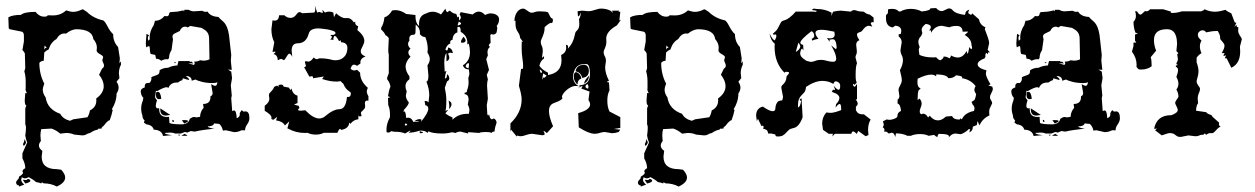

<svg xmlns="http://www.w3.org/2000/svg" viewBox="-20 -477 4483 686"><path d="M183.1 189.5Q161.6 178.2 136.7 178.2L129.4 174.3L127.4 178.7Q123 175.8 108.4 173.3Q100.1 165 82.5 155.8Q75.7 160.2 69.3 160.2Q63 160.2 58.1 155.8L55.7 164.6Q55.7 173.8 66.9 182.6L47.9 189.5Q47.9 184.6 45.9 184.6L44.9 185.1Q43 185.1 42 183.6Q37.6 181.2 37.6 174.8Q37.6 170.4 43 165Q44.4 163.6 46.1 161.6Q47.9 159.7 47.9 154.3Q61 146.5 62.5 140.6L60.1 134.8Q61.5 128.4 70.3 124Q70.3 107.4 60.1 88.9V70.8L77.1 32.2Q71.8 19 70.3 7.3Q72.8 -10.3 72.8 -20Q72.8 -29.8 70.3 -31.7V-89.8L74.2 -100.6Q68.4 -100.6 68.4 -118.7L70.3 -144.5L76.2 -144Q71.3 -152.3 71.3 -158.7L71.8 -161.6V-185.1Q71.8 -206.1 66.9 -222.2L70.3 -232.9L68.8 -286.1Q66.9 -291.5 60.1 -298.3L65.4 -328.6V-349.6Q65.4 -361.3 58.1 -363.8L14.6 -372.6L11.2 -376L9.8 -415Q24.4 -423.8 54.7 -423.8Q66.9 -434.6 106.9 -434.6Q120.1 -417.5 138.2 -417.5Q149.4 -417.5 150.4 -422.4L169.4 -421.9Q196.8 -421.9 216.3 -439.9Q232.4 -434.6 241.2 -434.6Q256.3 -434.6 273.4 -443.4H276.9L290.5 -434.6Q313 -412.1 348.1 -404.3Q354 -402.3 363.3 -384.3Q373.5 -364.3 384.3 -355Q384.3 -327.1 401.9 -309.1L408.2 -269L406.7 -251L412.1 -257.8V-245.6Q404.8 -231.4 404.8 -215.3L406.7 -197.8L396.5 -185.1Q403.8 -173.8 403.8 -164.1Q403.8 -153.3 396.5 -143.1Q396.5 -113.8 379.4 -86.4L382.8 -84.5Q379.4 -66.9 372.1 -47.4Q367.7 -47.4 358.9 -38.1Q350.1 -25.9 346.2 -24.2Q342.3 -22.5 342.3 -22L345.7 -20Q342.3 -17.1 336.9 -17.1L332.5 -17.6L328.6 -13.7Q315.9 -11.7 301.3 -1.5Q294.4 -1 288.6 2.9Q282.7 6.8 274.4 6.8L245.6 3.9Q231.4 -2 216.3 -2L195.3 0.5Q181.2 -11.7 164.1 -17.6L127.4 -15.6Q124.5 -4.4 124.5 7.3L126 26.9Q119.1 35.2 119.1 43Q119.1 53.2 131.3 62L128.9 82.5Q128.9 127.4 183.1 127.4L198.7 129.4Q212.9 145 212.9 157.2Q212.9 175.8 183.1 189.5ZM230 -45.4 242.2 -50.8 292.5 -58.1Q299.3 -69.3 301.3 -82.5Q324.2 -93.8 324.2 -118.2L323.7 -125Q350.6 -144.5 350.6 -168.9Q350.6 -189 334 -210L344.7 -231.9Q351.6 -235.8 351.6 -242.7Q351.6 -247.6 348.6 -252.9Q345.7 -258.3 345.7 -262.2L348.6 -272.9Q348.6 -277.3 336.9 -283.7Q325.2 -290 325.2 -296.9L326.2 -306.2Q326.2 -323.2 313.5 -337.4Q309.6 -372.6 251 -372.6Q232.9 -370.6 216.3 -356.9L210.4 -357.4Q192.9 -357.4 181.6 -337.4Q161.6 -326.2 153.8 -300.3Q145.5 -296.9 138.2 -289.6L136.2 -259.8Q127 -259.8 120.6 -252.4Q120.6 -211.9 138.2 -178.2Q132.8 -163.6 132.8 -157.2Q132.8 -142.6 143.1 -128.9Q149.4 -86.4 195.3 -70.3Q205.1 -51.8 230 -45.4ZM137.7 -299.8Q141.1 -306.2 145 -306.2Q146.5 -306.2 147.9 -305.2L139.6 -314.5ZM64.5 44.4 62 37.6Q65.9 32.2 68.4 19.5L73.2 32.7Q69.8 41 64.5 44.4ZM70.3 178.7 61.5 165.5Q68.8 165.5 72.3 166.5Q75.2 166.5 80.1 162.1Q88.4 164.6 88.4 168.9Q88.4 174.3 70.3 178.7Z M562.5 8.8Q558.1 -12.7 529.3 -13.7Q524.9 -30.3 502.9 -32.7L494.1 -39.1L496.6 -46.9Q488.8 -53.2 488.8 -64Q484.4 -76.7 484.4 -89.4Q484.4 -103 490.2 -117.2L492.2 -127.4Q482.9 -136.7 482.9 -151.4Q482.9 -160.2 497.6 -165L497.1 -168.9Q497.1 -180.7 508.8 -180.7L513.2 -180.2Q521 -186.5 521 -196.8L520.5 -200.7Q524.4 -203.6 529.8 -205.1Q543 -209 546.6 -212.6Q550.3 -216.3 550.3 -226.1Q562.5 -234.9 580.6 -234.9Q594.2 -242.2 613.8 -243.2L617.7 -258.8H658.2L657.7 -256.8Q657.7 -255.9 659.2 -255.9L665 -256.8L670.4 -250.5L652.3 -251L672.4 -245.1Q675.8 -247.1 675.8 -251L673.8 -256.8Q687 -256.8 694.8 -261.7L706.5 -260.3Q719.2 -260.3 728.5 -265.1L727.1 -338.9Q727.1 -360.4 710.9 -370.6L700.2 -377.4L659.7 -384.3L650.9 -378.9Q646.5 -381.8 641.6 -381.8Q628.9 -381.8 622.1 -366.2L602.1 -356.4Q596.2 -352.5 596.2 -345.7L598.1 -336.4L592.8 -297.9Q584 -285.2 584 -270L580.6 -265.1L576.2 -265.6Q565.9 -265.6 555.7 -259.8Q548.8 -267.1 537.6 -267.1L534.7 -280.8L518.6 -284.2Q515.1 -290.5 515.1 -306.6L513.2 -312.5Q506.3 -311 502.9 -307.6Q501 -311 501 -323.2L503.4 -356L512.7 -351.1Q508.3 -347.2 508.3 -340.8L509.8 -331.5L515.1 -336.4L514.6 -342.8Q514.6 -365.2 529.3 -387.2L533.7 -402.8Q553.7 -402.8 567.9 -419.9L574.7 -418.9Q584 -418.9 584 -428.2L587.4 -433.6L613.8 -435.5L635.3 -439.9L637.7 -436L638.7 -441.9H654.3Q662.1 -437 672.4 -436.5L702.1 -438.5Q709 -434.6 714.8 -434.6L721.7 -435.5Q731.9 -418 760.3 -416.5Q767.6 -408.2 773.4 -403.6Q779.3 -398.9 783.7 -393.1Q788.1 -387.2 791.7 -377.9Q795.4 -368.7 798.3 -351.1L806.2 -280.8L804.7 -259.8L808.1 -227.5L794.4 -228.5L806.2 -221.2L809.1 -197.8L804.7 -172.4L808.1 -135.7L806.2 -126L809.6 -80.1L815.9 -82.5Q824.7 -82.5 825.7 -54.7Q836.9 -58.6 836.9 -68.8L836.4 -72.8L843.3 -83.5L850.1 -78.1L856.9 -79.1Q871.1 -79.1 871.1 -54.7Q871.1 -43.9 863.3 -33Q855.5 -22 855.5 -11.2L843.3 -11.7Q830.6 -4.9 816.4 -4.9L786.6 -11.7L776.4 -10.3Q773.9 -24.4 763.7 -34.2L745.1 -36.1Q741.7 -25.4 721.7 -25.4Q723.1 -20.5 745.6 -17.1Q702.6 -13.2 675.8 -6.8L661.6 -8.8L649.4 -3.4L640.1 -5.4L626.5 0H605Q598.6 -3.4 587.4 -3.4L568.8 -2Q568.8 2.9 594.7 5.9ZM627.9 -32.7Q653.3 -32.7 658.2 -52.7Q667.5 -59.1 673.3 -59.1L682.1 -57.6L694.8 -59.6Q695.3 -78.1 707.5 -91.8L705.6 -105.5Q731.9 -105.5 731.9 -129.9V-132.8Q739.7 -136.2 739.7 -144.5L734.4 -176.3Q743.7 -170.4 749 -170.4Q755.4 -170.4 756.8 -183.6Q752 -180.2 740.7 -180.2Q718.8 -180.2 701.7 -184.6Q684.6 -189 678.2 -192.9L665 -188.5Q664.6 -205.1 644 -205.6Q655.8 -195.8 655.8 -192.9L653.3 -191.4L633.3 -197.3L631.3 -190.4Q623 -188.5 615.7 -182.1H611.3Q589.4 -182.1 582 -163.1L576.2 -165.5Q565.9 -165.5 541.5 -151.4L537.1 -152.8L534.2 -130.4Q534.2 -125.5 541 -118.7Q536.6 -106 536.6 -99.1Q536.6 -89.8 544.4 -89.8L548.8 -90.3V-86.4Q548.8 -59.1 576.2 -59.1L584 -59.6L585.4 -37.6Q594.7 -32.7 627.9 -32.7ZM548.8 -122.6Q537.1 -122.6 537.1 -138.7Q537.1 -142.6 537.8 -145.8Q538.6 -148.9 543.9 -148.9Q553.7 -148.9 556.2 -124ZM572.8 -64Q552.7 -64 552.7 -85.9V-89.8L588.4 -66.4ZM638.2 -35.6 629.9 -47.4 638.7 -47.9Q651.9 -47.9 651.9 -44.4Q651.9 -41.5 638.2 -35.6ZM649.4 8.3H627.9L639.6 1Q649.4 6.3 649.4 8.3ZM620.6 7.8Q618.2 7.8 616.2 4.4H624ZM606 -251Q603.5 -251 601.6 -254.4H609.4ZM596.2 -42 595.7 -48.8 600.1 -47.9 601.6 -41.5Z M1102.5 -432.1Q1106.4 -435.1 1106.4 -443.8L1105 -457L1113.3 -432.1L1120.6 -434.6L1131.3 -430.7Q1133.3 -430.7 1133.3 -433.6L1131.8 -441.9L1141.1 -432.1Q1147.5 -435.5 1155.8 -435.5Q1164.6 -435.5 1170.9 -432.1L1173.3 -415.5L1180.7 -429.7Q1200.2 -412.1 1213.4 -412.1L1221.7 -412.6Q1234.4 -412.6 1244.1 -397L1249.5 -399.9L1249 -396.5Q1249 -386.7 1259.8 -383.3L1256.8 -369.6Q1281.7 -349.6 1281.7 -331.1Q1281.7 -326.2 1279.8 -321.3Q1277.8 -316.4 1275.4 -311.5Q1272.9 -306.6 1271 -302.2Q1269 -297.9 1269 -293.9Q1269 -281.2 1286.1 -275.4Q1267.6 -268.6 1267.6 -254.4L1268.1 -250.5L1255.9 -241.7Q1250 -246.1 1245.1 -246.1Q1236.3 -246.1 1232.4 -230.5Q1240.7 -225.1 1246.6 -225.1L1255.9 -227.5L1266.6 -217.3Q1266.6 -187 1294.4 -163.1Q1290.5 -156.2 1290.5 -150.9Q1290.5 -142.6 1296.4 -133.3V-117.2L1292 -117.7Q1283.7 -117.7 1283.7 -107.9L1284.7 -98.1Q1284.7 -92.3 1282.2 -88.9Q1279.8 -85.4 1277.1 -83Q1274.4 -80.6 1272 -78.4Q1269.5 -76.2 1269.5 -72.3L1272 -62.5L1265.1 -60.5L1260.7 -64.5L1260.3 -50.8Q1243.2 -49.3 1232.4 -34.7L1228 -39.1Q1226.1 -17.1 1198.2 -12.7Q1197.3 -16.6 1195.3 -16.6Q1191.4 -16.6 1185.5 -2.4H1136.7Q1124.5 3.9 1108.9 3.9Q1091.3 3.9 1079.1 -2.4L1068.4 -2Q1036.6 -2 1006.8 -18.6L1013.7 -43.5L998 -28.8Q990.2 -43.5 966.3 -46.9L970.2 -59.6L956.5 -48.8L949.2 -52.2L950.2 -56.2Q950.2 -66.9 925.8 -81.1V-99.1Q942.4 -111.3 942.4 -123.5L940.9 -136.7Q940.9 -141.1 942.6 -143.6Q944.3 -146 947 -148.4Q949.7 -150.9 953.1 -155Q956.5 -159.2 960 -167L969.7 -170.9L977.1 -167L974.6 -173.3L983.9 -174.8Q992.2 -174.8 993.2 -167.5L1011.7 -164.1L1018.1 -155.3L1021.5 -161.1Q1025.9 -139.6 1043 -135.3V-108.9L1030.3 -103.5L1047.4 -98.6L1049.8 -90.8Q1044.9 -87.4 1044.9 -85Q1044.9 -81.5 1054.7 -81.5L1070.8 -83Q1099.1 -53.7 1120.6 -53.7Q1132.8 -53.7 1142.6 -62.5Q1171.4 -86.9 1193.4 -86.9Q1215.8 -87.4 1219.7 -130.9L1223.6 -130.4Q1233.4 -130.4 1233.4 -142.6V-145.5Q1233.4 -146.5 1230.5 -148.4Q1227.5 -150.4 1223.4 -153.8Q1219.2 -157.2 1214.8 -162.8Q1210.4 -168.5 1207 -177.2L1196.3 -187.5Q1192.9 -185.5 1182.1 -185.5Q1158.7 -185.5 1130.9 -194.8L1137.2 -203.6L1098.1 -197.3L1098.6 -200.2Q1098.6 -204.6 1093.3 -204.6L1085.4 -203.1L1066.4 -237.3Q1072.8 -237.3 1072.8 -242.7L1069.3 -254.9Q1069.3 -258.3 1073.2 -258.3L1081.5 -256.8Q1090.8 -256.8 1100.6 -271.5Q1106.9 -265.6 1111.8 -265.6Q1114.7 -265.6 1116.7 -267.1Q1118.7 -268.6 1125 -268.6Q1144.5 -268.6 1164.6 -263.7Q1168 -261.7 1179.7 -261.7Q1196.8 -261.7 1209 -273.2Q1221.2 -284.7 1221.2 -305.7Q1221.2 -325.2 1197.8 -326.2L1198.2 -333L1191.4 -330.1Q1181.6 -348.6 1176.3 -348.6Q1171.4 -348.6 1170.9 -333.5L1166 -335.9L1160.2 -334L1166.5 -345.2L1160.2 -352.1H1164.6Q1178.7 -352.1 1178.7 -358.9Q1178.7 -363.8 1169.4 -366.9Q1160.2 -370.1 1148.9 -372.1Q1137.7 -374 1127.9 -374.8Q1118.2 -375.5 1117.2 -375.5Q1087.9 -375.5 1083 -356.4Q1073.7 -322.3 1043.9 -322.3Q1022 -322.3 1022 -295.4L1024.4 -273.9Q1019 -285.2 1013.7 -285.2Q1011.2 -285.2 1008.5 -281.5Q1005.9 -277.8 1003.4 -273.7Q1001 -269.5 998.5 -265.9Q996.1 -262.2 994.1 -262.2L985.4 -266.6Q980.5 -266.6 972.7 -261.7Q971.7 -280.8 957.5 -283.7L964.4 -290.5Q964.4 -292.5 960.9 -292.5L953.6 -291.5L960 -325.7Q949.7 -346.7 949.7 -372.6L953.6 -404.3L960.9 -403.3Q976.1 -403.3 977.1 -422.4H996.1Q1005.4 -413.1 1018.1 -413.1Q1025.4 -413.1 1029.8 -416.3Q1034.2 -419.4 1037.4 -423.3Q1040.5 -427.2 1043.2 -430.4Q1045.9 -433.6 1050.3 -433.6Q1054.7 -433.6 1060.1 -429.7Z M1479.5 -4.4 1479 -5.4Q1479 -7.8 1482.4 -7.8L1491.7 -4.4Q1491.7 -2.9 1488.5 -2Q1485.4 -1 1483.4 -1Q1479.5 -1 1479.5 -4.4ZM1433.6 -33.7 1430.2 -36.1Q1428.7 -36.1 1427.5 -34.2Q1426.3 -32.2 1426.3 -30.8Q1426.3 -28.3 1428.2 -28.3L1435.5 -30.3ZM1583 -117.7Q1593.3 -112.3 1593.3 -104.5Q1593.3 -96.7 1584.5 -87.4L1585.4 -99.6ZM1652.3 -251.5Q1649.4 -250 1646.7 -247.1Q1644 -244.1 1644 -240.2Q1644 -234.9 1654.3 -232.9L1655.8 -246.1Q1655.8 -251.5 1653.3 -251.5ZM1635.7 -345.7Q1643.6 -337.9 1643.6 -331.5Q1643.6 -328.6 1640.1 -326.4Q1636.7 -324.2 1631.3 -324.2Q1627 -324.2 1627 -328.1Q1627 -333 1635.7 -345.7ZM1614.3 -361.3Q1598.1 -356.4 1596.7 -334.5Q1588.4 -333.5 1588.4 -326.2L1588.9 -321.8Q1575.7 -316.9 1571.3 -299.3L1576.7 -296.4Q1580.1 -296.4 1581.1 -307.6Q1596.2 -303.7 1598.1 -287.1L1589.4 -288.6Q1583 -288.6 1581.1 -284.2Q1585.4 -276.9 1585.4 -271Q1585.4 -262.2 1575.2 -257.8V-287.1Q1567.4 -279.8 1567.4 -250.5L1568.8 -221.2L1575.2 -223.1Q1570.8 -212.9 1569.3 -196.3Q1577.1 -196.3 1577.1 -209.5V-212.4L1583 -206.5L1585.4 -197.3Q1585.4 -189.9 1577.1 -186L1569.3 -163.1Q1571.8 -151.9 1573.2 -141.1Q1574.7 -130.4 1574.7 -120.1Q1574.7 -86.9 1571.3 -80.6L1582 -85L1571.3 -72.3Q1580.1 -64 1596.7 -57.6V-49.3Q1617.7 -70.3 1649.9 -70.3H1655.3L1657.2 -82.5Q1657.2 -92.8 1651.4 -103L1654.3 -120.6Q1654.3 -139.6 1640.1 -140.6V-146Q1648.4 -146 1648.4 -151.4V-153.3Q1654.3 -168 1654.3 -184.1L1653.3 -198.2L1657.2 -212.4L1655.3 -229Q1638.7 -229 1633.8 -243.7Q1659.2 -258.8 1659.2 -291.5Q1659.2 -305.2 1654.8 -321.3L1649.4 -317.9L1649.9 -323.7Q1649.9 -349.6 1626 -363.3V-366.2Q1626 -381.3 1619.1 -381.3L1614.3 -379.9ZM1465.3 -389.2 1464.4 -358.9 1460.4 -353H1457.5Q1442.4 -353 1442.4 -338.4L1442.9 -332.5Q1438 -326.2 1438 -319.8Q1438 -311 1446.8 -303.2Q1439 -296.9 1439 -289.6Q1439 -282.2 1446.8 -274.4Q1429.2 -257.3 1429.2 -238.8Q1429.2 -222.2 1442.9 -204.1V-193.8Q1428.7 -183.6 1428.7 -168.9Q1428.7 -160.2 1433.1 -150.9L1430.2 -135.7Q1430.2 -123.5 1439.9 -112.3L1440.4 -109.9Q1440.4 -103 1423.3 -84.5L1421.4 -77.1L1424.3 -79.1Q1429.7 -79.1 1431.2 -55.7L1438.5 -56.6Q1450.7 -56.6 1456.5 -41.5L1476.6 -43Q1476.6 -44.9 1471.2 -44.9L1460.9 -43.9Q1469.7 -51.3 1479 -51.3Q1481 -51.3 1483.4 -50.8Q1485.8 -50.3 1485.8 -47.9L1483.9 -41.5Q1510.3 -73.7 1510.3 -88.9Q1510.3 -99.1 1499.5 -101.1L1497.1 -115.7L1501 -116.2Q1506.3 -116.2 1511.2 -111.3L1513.7 -136.2Q1513.7 -160.6 1503.4 -185.5Q1510.7 -186 1510.7 -207L1507.3 -243.7Q1515.6 -254.9 1515.6 -265.6Q1515.6 -276.4 1507.3 -289.1L1508.3 -301.8Q1508.3 -323.2 1499.5 -344.7H1498.5Q1488.8 -344.7 1480 -355L1480.5 -360.4Q1480.5 -377.4 1465.3 -389.2ZM1614.7 -385.7Q1627.4 -388.7 1627.4 -392.6Q1627.4 -396 1619.1 -399.9ZM1571.3 -445.8Q1574.7 -433.6 1578.6 -433.6L1586.4 -439Q1587.9 -439 1589.1 -437.5Q1590.3 -436 1592.8 -434.1Q1595.2 -432.1 1599.4 -430.2Q1603.5 -428.2 1610.4 -427.2Q1613.3 -415 1616.2 -415L1619.6 -418.5L1620.1 -404.3Q1626.5 -408.7 1626.5 -414.6Q1626.5 -419.4 1622.1 -425.3L1626 -433.6L1668.9 -425.3Q1679.7 -435.5 1690.4 -435.5Q1702.6 -435.5 1713.4 -423.3Q1723.6 -429.2 1733.9 -429.2Q1737.3 -429.2 1742.4 -428.2Q1747.6 -427.2 1752.2 -424.8Q1756.8 -422.4 1760 -418.2Q1763.2 -414.1 1763.2 -408.2Q1763.2 -394.5 1754.4 -383.8Q1756.8 -381.3 1756.8 -377L1754.4 -361.3Q1749.5 -353.5 1742.2 -353.5L1734.9 -355L1731.9 -352.1L1732.9 -324.2Q1726.6 -318.4 1726.6 -314.5Q1726.6 -311.5 1731 -309.6Q1721.7 -303.2 1721.7 -290L1723.1 -278.8L1717.3 -266.1L1727.1 -227.1L1719.2 -209.5L1723.1 -193.8Q1720.2 -182.6 1720.2 -170.9L1723.1 -124L1719.2 -101.1L1721.2 -68.4L1724.1 -63.5L1727.5 -68.8Q1730.5 -50.8 1737.8 -50.8L1744.6 -53.7Q1752.9 -49.8 1754.4 -39.1Q1752 -32.7 1749.8 -24.4Q1747.6 -16.1 1746.6 -6.3L1743.7 -6.8Q1738.8 -6.8 1736.8 -2Q1730.5 -5.4 1715.8 -5.4Q1698.2 -5.4 1691.9 -2L1652.3 -4.9L1652.8 0L1625.5 -6.8Q1614.7 -6.8 1608.4 -2L1594.7 -4.4Q1578.6 0 1560.5 0Q1525.9 0 1510.7 -7.8L1507.3 -2Q1500.5 -9.8 1485.8 -10.3Q1480 -10.3 1476.6 -9.3Q1473.1 -8.3 1469 -7.1Q1464.8 -5.9 1458.3 -4.6Q1451.7 -3.4 1439.5 -2.9L1446.8 -9.3L1444.8 -10.3L1427.2 0Q1415 -6.3 1389.2 -6.3L1377 -8.3Q1373.5 -3.4 1366.7 -3.4Q1361.3 -3.4 1361.1 -6.3Q1360.8 -9.3 1360.8 -13.7Q1360.8 -35.2 1373 -57.6L1373.5 -64.5Q1373.5 -88.9 1367.2 -101.1L1366.2 -127Q1372.6 -127.4 1372.6 -129.4Q1372.6 -131.3 1366.2 -133.3Q1369.6 -155.8 1375 -167Q1373.5 -181.2 1363.3 -193.8V-200.2L1369.1 -214.8V-282.7Q1367.2 -286.1 1367.2 -299.3L1369.1 -340.3Q1365.7 -347.2 1357.4 -351.1Q1353 -361.8 1341.8 -371.6V-377.9Q1351.1 -391.6 1353.5 -415Q1369.6 -419.9 1380.9 -439.5L1392.1 -440.9Q1411.6 -440.9 1431.2 -427.2L1464.4 -423.3V-418.5Q1464.4 -394.5 1477.5 -383.8L1477.1 -391.1Q1477.1 -422.4 1503.4 -429.2Q1514.2 -435.1 1526.4 -435.1Q1540 -435.1 1555.7 -425.3Z M2128.4 -446.3Q2146.5 -446.3 2161.6 -438.5L2170.4 -430.7L2166.5 -439H2192.4L2189.5 -435.1H2196.3L2192.9 -403.8L2198.7 -406.7L2184.1 -386.2Q2146 -364.7 2146 -339.4L2146.5 -329.1Q2146.5 -320.8 2145 -315.2Q2143.6 -309.6 2141.6 -305.2Q2139.6 -300.8 2138.2 -297.4Q2136.7 -293.9 2136.7 -290Q2136.7 -283.2 2140.9 -275.9Q2145 -268.6 2145 -259.3L2142.1 -237.3Q2142.1 -215.3 2155.8 -188.5L2148.4 -185.1Q2148.4 -183.1 2155.8 -182.6L2157.7 -154.3Q2149.9 -139.2 2149.9 -117.7Q2149.9 -93.8 2157.7 -78.6L2196.3 -58.6V-20L2173.3 -16.1L2196.3 -13.7L2190.4 -5.4Q2177.2 -1 2167 -1L2140.6 -5.4Q2132.3 -5.4 2123.3 -2.2Q2114.3 1 2105 1Q2084 1 2047.9 -22L2045.9 -72.8Q2088.4 -84.5 2088.4 -104Q2088.4 -111.3 2082.5 -119.6L2086.4 -149.9L2057.1 -160.6L2062 -170.9L2045.9 -163.1L2052.7 -169.9L2047.9 -172.4Q2087.9 -172.4 2087.9 -212.4V-217.3Q2086.4 -247.6 2075.7 -248H2064.9Q2032.2 -247.1 2026.9 -203.6Q2028.3 -178.7 2048.3 -168.9L2038.1 -169.9Q2028.3 -169.9 2019.3 -165.3Q2010.3 -160.6 2003.2 -154.3Q1996.1 -147.9 1991.9 -141.4Q1987.8 -134.8 1987.8 -131.3L1989.3 -126.5Q1989.3 -119.6 1959.5 -108.9Q1941.4 -102.5 1941.4 -80.1Q1941.4 -59.6 1956.1 -25.9L1934.1 -1.5Q1924.8 -9.3 1921.9 -9.3L1926.3 1.5Q1926.3 5.4 1918 6.3L1880.9 1Q1871.6 1 1859.6 5.4Q1847.7 9.8 1839.8 9.8Q1833 9.8 1829.6 6.8L1826.2 10.7L1806.2 -13.7L1803.7 -6.8V-36.1Q1843.8 -74.7 1843.8 -122.1Q1843.8 -138.2 1834 -170.4L1841.8 -231L1844.7 -230Q1849.1 -230 1849.1 -240.2Q1849.1 -252.9 1846.4 -269.3Q1843.8 -285.6 1843.8 -306.6L1844.2 -329.1L1849.1 -327.1L1838.4 -341.3Q1837.4 -350.6 1834.7 -355.5Q1832 -360.4 1829.1 -364.7Q1826.2 -369.1 1824 -375.5Q1821.8 -381.8 1821.8 -394V-402.8L1817.9 -402.3Q1818.4 -414.1 1821.5 -422.4Q1824.7 -430.7 1829.1 -436Q1833.5 -441.4 1838.9 -443.8Q1844.2 -446.3 1848.6 -446.3Q1852.5 -446.3 1856.4 -444.1Q1860.4 -441.9 1864 -439Q1867.7 -436 1871.6 -433.8Q1875.5 -431.6 1879.9 -431.6Q1885.3 -431.6 1891.4 -434.1Q1897.5 -436.5 1907.2 -436.5Q1929.2 -436.5 1938 -433.1Q1947.8 -411.6 1951.2 -411.6L1952.1 -412.6Q1955.6 -409.2 1955.6 -404.8Q1955.6 -398.9 1952.1 -394L1949.2 -395.5Q1942.9 -395.5 1925.8 -379.9V-377.4Q1925.8 -367.7 1923.6 -360.1Q1921.4 -352.5 1918.9 -346.7Q1916.5 -340.8 1914.3 -336.2Q1912.1 -331.5 1912.1 -326.7Q1912.1 -319.8 1915.8 -312.7Q1919.4 -305.7 1919.4 -294.4L1916.5 -270L1923.8 -276.4V-268.1Q1910.6 -259.8 1907.2 -241.7Q1917.5 -227.1 1938 -217.3V-209Q1986.3 -216.8 1986.3 -262.2L1984.9 -280.3Q2002.9 -289.1 2002.9 -305.7L2002.4 -316.9Q2009.8 -316.9 2009.8 -309.1L2008.8 -302.7Q2021 -316.9 2025.6 -327.1Q2030.3 -337.4 2032 -345.2Q2033.7 -353 2035.2 -358.6Q2036.6 -364.3 2043 -369.6Q2049.8 -376.5 2049.8 -391.1L2048.8 -410.2Q2052.2 -410.2 2056.2 -433.1Q2049.3 -418.5 2046.9 -418.5Q2043.9 -418.5 2043.9 -432.6V-437L2060.1 -439L2081.5 -437Q2088.9 -437 2094.7 -438.5Q2100.6 -439.9 2106 -441.7Q2111.3 -443.4 2116.7 -444.8Q2122.1 -446.3 2128.4 -446.3ZM1913.6 -216.3Q1916.5 -216.3 1916.5 -220.7Q1916.5 -224.1 1908.2 -229.5Q1910.2 -216.3 1913.6 -216.3ZM1920.4 -214.8 1917 -191.9 1921.9 -200.7 1923.8 -199.2Q1927.2 -199.2 1933.1 -207ZM2071.8 -168Q2071.8 -163.1 2081.1 -159.7L2082.5 -166.5Q2082.5 -171.9 2079.1 -176.8Q2071.8 -172.4 2071.8 -168ZM2060.1 -198.7Q2055.7 -218.3 2036.6 -222.2Q2040 -244.6 2065.9 -245.6Q2083.5 -245.6 2084 -222.2Q2083 -201.2 2060.1 -198.7ZM2043.5 -175.8Q2039.6 -177.2 2034.9 -185.1Q2030.3 -192.9 2029.8 -204.1Q2030.3 -211.9 2032.7 -215.8Q2034.7 -219.2 2038.1 -219.2Q2045.4 -217.8 2050.8 -211.2Q2056.2 -204.6 2057.1 -196.3Q2043.9 -192.4 2043.5 -175.8ZM2066.9 -178.2Q2067.4 -189.9 2085 -207Q2083.5 -187.5 2066.9 -178.2Z M2404.8 189.5Q2383.3 178.2 2358.4 178.2L2351.1 174.3L2349.1 178.7Q2344.7 175.8 2330.1 173.3Q2321.8 165 2304.2 155.8Q2297.4 160.2 2291 160.2Q2284.7 160.2 2279.8 155.8L2277.3 164.6Q2277.3 173.8 2288.6 182.6L2269.5 189.5Q2269.5 184.6 2267.6 184.6L2266.6 185.1Q2264.6 185.1 2263.7 183.6Q2259.3 181.2 2259.3 174.8Q2259.3 170.4 2264.6 165Q2266.1 163.6 2267.8 161.6Q2269.5 159.7 2269.5 154.3Q2282.7 146.5 2284.2 140.6L2281.7 134.8Q2283.2 128.4 2292 124Q2292 107.4 2281.7 88.9V70.8L2298.8 32.2Q2293.5 19 2292 7.3Q2294.4 -10.3 2294.4 -20Q2294.4 -29.8 2292 -31.7V-89.8L2295.9 -100.6Q2290 -100.6 2290 -118.7L2292 -144.5L2297.9 -144Q2293 -152.3 2293 -158.7L2293.5 -161.6V-185.1Q2293.5 -206.1 2288.6 -222.2L2292 -232.9L2290.5 -286.1Q2288.6 -291.5 2281.7 -298.3L2287.1 -328.6V-349.6Q2287.1 -361.3 2279.8 -363.8L2236.3 -372.6L2232.9 -376L2231.4 -415Q2246.1 -423.8 2276.4 -423.8Q2288.6 -434.6 2328.6 -434.6Q2341.8 -417.5 2359.9 -417.5Q2371.1 -417.5 2372.1 -422.4L2391.1 -421.9Q2418.5 -421.9 2438 -439.9Q2454.1 -434.6 2462.9 -434.6Q2478 -434.6 2495.1 -443.4H2498.5L2512.2 -434.6Q2534.7 -412.1 2569.8 -404.3Q2575.7 -402.3 2585 -384.3Q2595.2 -364.3 2606 -355Q2606 -327.1 2623.5 -309.1L2629.9 -269L2628.4 -251L2633.8 -257.8V-245.6Q2626.5 -231.4 2626.5 -215.3L2628.4 -197.8L2618.2 -185.1Q2625.5 -173.8 2625.5 -164.1Q2625.5 -153.3 2618.2 -143.1Q2618.2 -113.8 2601.1 -86.4L2604.5 -84.5Q2601.1 -66.9 2593.8 -47.4Q2589.4 -47.4 2580.6 -38.1Q2571.8 -25.9 2567.9 -24.2Q2564 -22.5 2564 -22L2567.4 -20Q2564 -17.1 2558.6 -17.1L2554.2 -17.6L2550.3 -13.7Q2537.6 -11.7 2522.9 -1.5Q2516.1 -1 2510.3 2.9Q2504.4 6.8 2496.1 6.8L2467.3 3.9Q2453.1 -2 2438 -2L2417 0.5Q2402.8 -11.7 2385.7 -17.6L2349.1 -15.6Q2346.2 -4.4 2346.2 7.3L2347.7 26.9Q2340.8 35.2 2340.8 43Q2340.8 53.2 2353 62L2350.6 82.5Q2350.6 127.4 2404.8 127.4L2420.4 129.4Q2434.6 145 2434.6 157.2Q2434.6 175.8 2404.8 189.5ZM2451.7 -45.4 2463.9 -50.8 2514.2 -58.1Q2521 -69.3 2522.9 -82.5Q2545.9 -93.8 2545.9 -118.2L2545.4 -125Q2572.3 -144.5 2572.3 -168.9Q2572.3 -189 2555.7 -210L2566.4 -231.9Q2573.2 -235.8 2573.2 -242.7Q2573.2 -247.6 2570.3 -252.9Q2567.4 -258.3 2567.4 -262.2L2570.3 -272.9Q2570.3 -277.3 2558.6 -283.7Q2546.9 -290 2546.9 -296.9L2547.9 -306.2Q2547.9 -323.2 2535.2 -337.4Q2531.2 -372.6 2472.7 -372.6Q2454.6 -370.6 2438 -356.9L2432.1 -357.4Q2414.6 -357.4 2403.3 -337.4Q2383.3 -326.2 2375.5 -300.3Q2367.2 -296.9 2359.9 -289.6L2357.9 -259.8Q2348.6 -259.8 2342.3 -252.4Q2342.3 -211.9 2359.9 -178.2Q2354.5 -163.6 2354.5 -157.2Q2354.5 -142.6 2364.7 -128.9Q2371.1 -86.4 2417 -70.3Q2426.8 -51.8 2451.7 -45.4ZM2359.4 -299.8Q2362.8 -306.2 2366.7 -306.2Q2368.2 -306.2 2369.6 -305.2L2361.3 -314.5ZM2286.1 44.4 2283.7 37.6Q2287.6 32.2 2290 19.5L2294.9 32.7Q2291.5 41 2286.1 44.4ZM2292 178.7 2283.2 165.5Q2290.5 165.5 2293.9 166.5Q2296.9 166.5 2301.8 162.1Q2310.1 164.6 2310.1 168.9Q2310.1 174.3 2292 178.7Z M2724.6 0Q2722.7 -10.7 2718.5 -12.9Q2714.4 -15.1 2706.1 -17.6L2709 -23.9L2705.6 -28.3L2700.7 -26.4L2688 -52.7L2684.1 -44.4L2681.6 -63.5Q2681.6 -90.3 2705.6 -96.2Q2729.5 -79.6 2740.7 -79.6Q2750.5 -79.6 2750.5 -91.3Q2751 -104.5 2759.8 -114.7Q2767.6 -118.2 2772.9 -118.2H2774.9L2777.8 -130.4L2771.5 -163.6Q2771.5 -169.4 2774.2 -171.9Q2776.9 -174.3 2780 -177.5Q2783.2 -180.7 2786.4 -186.5Q2789.6 -192.4 2790.5 -204.6Q2799.3 -213.4 2799.3 -217.3Q2799.3 -219.7 2794.9 -219.7Q2792.5 -220.7 2790.5 -220.7Q2786.1 -220.7 2782.7 -217.3Q2747.6 -252.4 2747.6 -308.6L2748 -321.3Q2733.9 -331.1 2729.5 -357.4Q2741.2 -333 2748.5 -333Q2753.9 -342.8 2753.9 -348.6Q2753.9 -354 2749.5 -354Q2747.6 -354 2744.1 -352.5L2741.7 -356.9Q2753.4 -366.2 2758.1 -374Q2762.7 -381.8 2765.4 -387.9Q2768.1 -394 2771.2 -398.4Q2774.4 -402.8 2783.2 -404.8Q2799.3 -408.7 2823.2 -435.5H2886.2Q2890.1 -434.6 2892.6 -434.6Q2897.9 -434.6 2897.9 -438.5L2880.4 -441.4L2886.7 -446.3L2899.4 -444.8Q2928.2 -444.8 2951.2 -431.6L2950.2 -419.9L2956.5 -435.1Q2973.1 -439 2984.4 -439L3020 -435.5Q3025.4 -440.9 3031.7 -440.9Q3036.1 -440.9 3042 -438.5Q3047.9 -436 3066.4 -435.1Q3078.1 -425.3 3086.9 -425.3L3101.1 -414.6L3101.6 -397.5L3094.2 -397.9L3090.8 -393.1L3096.7 -381.8Q3088.9 -384.8 3083 -384.8Q3079.6 -384.8 3077.1 -383.3Q3070.8 -379.9 3067.1 -375.5Q3063.5 -371.1 3060.1 -366.9Q3056.6 -362.8 3048.3 -360.8Q3042 -358.9 3042 -353Q3042 -345.7 3050.8 -333.5Q3039.1 -329.1 3039.1 -316.9L3041.5 -293.5Q3041.5 -285.6 3039.1 -281.5Q3036.6 -277.3 3036.6 -271.5L3042 -251Q3037.1 -240.7 3037.1 -209.5Q3037.1 -203.1 3037.4 -196.5Q3037.6 -189.9 3041 -181.6L3033.2 -173.8L3028.3 -177.7Q3027.8 -176.3 3027.8 -174.8Q3027.8 -168.5 3034.7 -167L3042 -177.2V-122.1L3037.1 -121.6Q3044.4 -113.3 3044.4 -106.9Q3044.4 -100.6 3038.1 -96.2V-83.5Q3044.4 -68.4 3061.5 -68.4L3066.4 -68.8L3090.8 -49.8Q3081.5 -34.7 3081.5 -12.2L3083 5.4L3072.8 9.8L3046.4 -9.3L3041 1.5Q3032.7 -7.3 3027.8 -7.3Q3023.4 -7.3 3022 1H2962.9L2953.6 10.7L2956.1 1H2940.9L2920.4 -13.2L2917.5 -35.2Q2917.5 -58.6 2932.6 -75.2L2946.3 -73.7Q2960 -73.7 2985.4 -83.5V-88.4Q2985.4 -105.5 2980 -105.5Q2974.6 -105.5 2965.3 -92.3L2967.3 -105Q2979 -117.2 2979 -127Q2979 -140.1 2955.1 -147.5L2951.7 -150.4L2957 -156.7Q2960 -155.3 2961.4 -155.3Q2963.4 -155.3 2963.4 -157.2L2959 -170.4Q2970.7 -156.2 2976.1 -156.2Q2981.9 -156.2 2981.9 -169.9Q2981.9 -178.7 2976.1 -182.6Q2970.2 -186.5 2966.8 -186.5Q2960.9 -186.5 2957.5 -177.2Q2939.5 -188 2918.9 -188Q2891.6 -188 2859.9 -166.5Q2858.4 -152.8 2853.8 -147.2Q2849.1 -141.6 2844 -136.7Q2838.9 -131.8 2835 -123.8Q2831.1 -115.7 2831.1 -97.7L2832 -92.8Q2838.9 -96.2 2842.3 -114.7L2836.9 -121.6L2843.8 -126L2847.7 -58.1Q2835 -22.9 2814.9 -19.5Q2803.2 -17.1 2797.9 -12.2Q2792.5 -7.3 2788.1 -2.2Q2783.7 2.9 2777.3 6.8Q2771 10.7 2757.3 10.7Q2750.5 10.7 2750 3.4L2735.8 0ZM2876 -255.9Q2884.8 -255.9 2893.1 -259.5Q2901.4 -263.2 2913.1 -263.2Q2922.9 -263.2 2934.3 -259.8Q2945.8 -256.3 2957 -256.3Q2967.8 -256.3 2967.8 -267.6Q2967.8 -283.7 2949.7 -314.9L2965.8 -301.8Q2969.2 -301.8 2969.2 -308.6Q2968.3 -320.8 2966.6 -325.7Q2964.8 -330.6 2961.9 -334.5Q2959.5 -336.9 2955.6 -336.9Q2954.1 -336.9 2952.1 -336.4L2943.8 -335.4L2944.3 -327.6L2934.6 -341.3L2944.3 -339.8Q2962.4 -339.8 2962.4 -354.5L2960.9 -363.8Q2945.3 -367.2 2933.8 -368.9Q2922.4 -370.6 2915 -370.6Q2893.6 -370.6 2893.6 -359.4Q2893.6 -350.6 2904.3 -338.4Q2896 -336.4 2890.9 -335.4Q2885.7 -334.5 2883.3 -331.1L2879.9 -337.9Q2889.2 -342.3 2889.2 -348.6Q2889.2 -361.3 2879.4 -365.7Q2839.4 -335 2839.4 -323.7Q2842.3 -316.9 2849.6 -316.9L2850.6 -297.4L2846.2 -303.2Q2841.3 -302.7 2838.9 -287.6Q2838.9 -279.3 2843.8 -273.4Q2848.6 -267.6 2861.3 -259.8ZM2823.2 -291.5Q2837.4 -298.8 2839.4 -310.5Q2839.4 -316.4 2832.5 -324.7Z M3156.2 0Q3151.4 -1.5 3150.4 -4.4Q3149.9 -6.3 3148.4 -6.3Q3147 -6.3 3145.5 -5.4Q3144 -7.3 3143.1 -7.3H3142.6Q3141.1 -6.8 3138.7 -6.3L3140.1 -12.7Q3140.1 -19 3133.8 -22Q3137.7 -27.3 3137.7 -32.2L3134.8 -43.5L3147.9 -50.3L3156.7 -48.8Q3168.5 -48.8 3182.1 -55.7Q3186.5 -59.1 3186.5 -63.5Q3186.5 -75.2 3199.2 -80.6Q3197.3 -104.5 3187 -106.9V-121.1Q3193.4 -124.5 3193.4 -134.3L3190.4 -154.8Q3190.4 -159.7 3192.1 -163.6Q3193.8 -167.5 3196 -171.6Q3198.2 -175.8 3200.2 -180.4Q3202.1 -185.1 3202.1 -191.4Q3202.1 -199.7 3195.3 -226.1Q3206.1 -245.6 3206.1 -261.7Q3206.1 -271.5 3201.7 -280Q3197.3 -288.6 3197.3 -298.3L3201.7 -325.7Q3201.7 -338.9 3190.9 -346.7V-354.5L3198.7 -356L3200.2 -366.2Q3200.2 -383.3 3178.7 -385.3L3169.9 -378.9Q3145.5 -382.3 3145.5 -412.1V-421.4L3147.9 -425.8Q3152.8 -425.8 3152.8 -439V-443.4Q3156.2 -445.3 3168 -445.3Q3183.6 -445.3 3191.4 -436H3197.3Q3213.9 -445.3 3233.9 -445.3Q3255.4 -445.3 3273.4 -436Q3304.2 -439 3304.2 -447.3L3324.7 -448.2Q3334 -437.5 3344.2 -437.5Q3350.6 -437.5 3358.2 -442.1Q3365.7 -446.8 3371.6 -446.8Q3378.9 -446.8 3383.8 -440.4Q3393.6 -428.2 3426.8 -423.8L3429.2 -427.7Q3429.2 -438.5 3443.4 -442.4Q3439.5 -436.5 3439.5 -431.2V-429.7L3449.7 -423.3L3453.6 -429.2L3478 -407.7Q3481 -388.2 3501 -379.4L3498.5 -373L3509.3 -344.2Q3514.2 -329.6 3514.2 -322.8L3508.8 -298.8L3517.1 -289.6L3510.7 -290.5L3509.8 -283.2L3504.4 -288.6Q3500.5 -284.7 3500.5 -279.8Q3500.5 -277.3 3501 -274.9L3498 -268.6Q3473.1 -259.3 3473.1 -247.1Q3473.1 -233.9 3504.4 -225.6L3502.4 -214.8Q3502.4 -202.6 3519 -175.8L3511.2 -171.4L3525.4 -167.5L3527.3 -160.2Q3527.3 -153.3 3522.2 -144.8Q3517.1 -136.2 3517.1 -129.4Q3517.1 -123.5 3521 -118.4Q3524.9 -113.3 3524.9 -107.9Q3517.6 -93.3 3515.9 -88.6Q3514.2 -84 3514.2 -76.7L3515.1 -64.5Q3492.2 -54.7 3479 -29.3L3473.6 -43.5Q3471.7 -43.5 3470.2 -30.3L3455.6 -24.4V-21Q3455.6 -9.8 3443.4 -3.9L3446.3 -16.1L3439.5 -14.6Q3436.5 -9.8 3426.3 -3.7Q3416 2.4 3411.1 2.4L3394 0Q3380.9 0 3369.6 14.2L3370.6 10.7Q3370.6 1.5 3339.8 1.5Q3338.4 1 3336.9 1Q3334 1 3332.5 2.9Q3330.1 5.4 3329.6 12.2Q3324.7 12.2 3317.4 4.9L3297.9 8.3Q3285.6 2 3267.6 2Q3247.1 2 3234.4 8.3H3222.2Q3205.1 -0.5 3181.2 -0.5L3178.7 12.7Q3174.8 -2.9 3166 -2.9ZM3317.4 -272 3324.7 -272.5Q3334 -261.7 3340.3 -261.7Q3347.2 -266.1 3349.1 -268.6Q3351.1 -271 3351.6 -274.9H3353Q3362.3 -274.9 3371.6 -269Q3375.5 -269 3377.9 -278.8Q3391.1 -271.5 3401.9 -271.5Q3420.9 -271.5 3433.6 -294.9L3436.5 -284.7Q3439.5 -284.7 3443.4 -309.1L3449.2 -301.3Q3453.1 -301.8 3453.1 -306.6Q3453.1 -309.6 3451.2 -314.9Q3451.2 -337.9 3426.8 -352.1Q3438.5 -360.8 3438.5 -364.3L3419.4 -363.8Q3418.5 -384.3 3397.9 -384.3Q3381.8 -384.3 3371.6 -379.4L3345.7 -384.8Q3320.3 -384.8 3306.6 -359.9L3306.2 -368.7L3299.8 -367.7Q3305.7 -375 3305.7 -379.9Q3305.7 -389.6 3287.6 -391.6Q3272.9 -380.4 3272.9 -370.6L3275.4 -357.9L3271 -348.1Q3262.2 -340.3 3261.2 -329.1Q3261.2 -318.8 3266.1 -309.1Q3262.7 -304.2 3262.7 -297.9L3265.1 -280.8Q3284.7 -272 3310.5 -272ZM3278.3 -70.8Q3288.6 -70.8 3295.9 -57.1L3301.8 -63.5Q3315.4 -46.9 3330.6 -46.9Q3345.7 -46.9 3359.4 -60.5L3381.8 -62.5Q3386.2 -49.8 3408.2 -49.8L3412.1 -54.2L3416.5 -50.3Q3426.3 -73.7 3460 -80.6L3461.9 -89.4Q3461.9 -96.7 3455.6 -103L3451.2 -112.8L3458.5 -117.7Q3463.9 -117.7 3467.8 -141.1Q3461.4 -148.9 3461.4 -156.7Q3461.4 -162.6 3465.8 -169.4Q3447.8 -192.9 3416.5 -197.8L3418 -200.7Q3418 -205.6 3396 -208Q3386.2 -197.8 3371.6 -197.8H3367.7Q3364.3 -210 3325.2 -211.4L3324.7 -204.1Q3318.4 -210.4 3307.1 -210.4Q3288.6 -210.4 3258.8 -195.8L3257.8 -184.1Q3257.8 -164.6 3269 -161.6L3267.1 -157.7Q3258.8 -157.7 3258.8 -127.9V-119.1L3265.1 -125Q3272.9 -117.2 3272.9 -106.4Q3272.9 -100.1 3269.5 -92.5Q3266.1 -85 3266.1 -79.1Q3266.1 -72.3 3271 -68.8Z M3672.9 8.8Q3668.5 -12.7 3639.6 -13.7Q3635.3 -30.3 3613.3 -32.7L3604.5 -39.1L3606.9 -46.9Q3599.1 -53.2 3599.1 -64Q3594.7 -76.7 3594.7 -89.4Q3594.7 -103 3600.6 -117.2L3602.5 -127.4Q3593.3 -136.7 3593.3 -151.4Q3593.3 -160.2 3607.9 -165L3607.4 -168.9Q3607.4 -180.7 3619.1 -180.7L3623.5 -180.2Q3631.3 -186.5 3631.3 -196.8L3630.9 -200.7Q3634.8 -203.6 3640.1 -205.1Q3653.3 -209 3657 -212.6Q3660.6 -216.3 3660.6 -226.1Q3672.9 -234.9 3690.9 -234.9Q3704.6 -242.2 3724.1 -243.2L3728 -258.8H3768.6L3768.1 -256.8Q3768.1 -255.9 3769.5 -255.9L3775.4 -256.8L3780.8 -250.5L3762.7 -251L3782.7 -245.1Q3786.1 -247.1 3786.1 -251L3784.2 -256.8Q3797.4 -256.8 3805.2 -261.7L3816.9 -260.3Q3829.6 -260.3 3838.9 -265.1L3837.4 -338.9Q3837.4 -360.4 3821.3 -370.6L3810.5 -377.4L3770 -384.3L3761.2 -378.9Q3756.8 -381.8 3752 -381.8Q3739.3 -381.8 3732.4 -366.2L3712.4 -356.4Q3706.5 -352.5 3706.5 -345.7L3708.5 -336.4L3703.1 -297.9Q3694.3 -285.2 3694.3 -270L3690.9 -265.1L3686.5 -265.6Q3676.3 -265.6 3666 -259.8Q3659.2 -267.1 3647.9 -267.1L3645 -280.8L3628.9 -284.2Q3625.5 -290.5 3625.5 -306.6L3623.5 -312.5Q3616.7 -311 3613.3 -307.6Q3611.3 -311 3611.3 -323.2L3613.8 -356L3623 -351.1Q3618.7 -347.2 3618.7 -340.8L3620.1 -331.5L3625.5 -336.4L3625 -342.8Q3625 -365.2 3639.6 -387.2L3644 -402.8Q3664.1 -402.8 3678.2 -419.9L3685.1 -418.9Q3694.3 -418.9 3694.3 -428.2L3697.8 -433.6L3724.1 -435.5L3745.6 -439.9L3748 -436L3749 -441.9H3764.6Q3772.5 -437 3782.7 -436.5L3812.5 -438.5Q3819.3 -434.6 3825.2 -434.6L3832 -435.5Q3842.3 -418 3870.6 -416.5Q3877.9 -408.2 3883.8 -403.6Q3889.6 -398.9 3894 -393.1Q3898.4 -387.2 3902.1 -377.9Q3905.8 -368.7 3908.7 -351.1L3916.5 -280.8L3915 -259.8L3918.5 -227.5L3904.8 -228.5L3916.5 -221.2L3919.4 -197.8L3915 -172.4L3918.5 -135.7L3916.5 -126L3919.9 -80.1L3926.3 -82.5Q3935.1 -82.5 3936 -54.7Q3947.3 -58.6 3947.3 -68.8L3946.8 -72.8L3953.6 -83.5L3960.4 -78.1L3967.3 -79.1Q3981.4 -79.1 3981.4 -54.7Q3981.4 -43.9 3973.6 -33Q3965.8 -22 3965.8 -11.2L3953.6 -11.7Q3940.9 -4.9 3926.8 -4.9L3897 -11.7L3886.7 -10.3Q3884.3 -24.4 3874 -34.2L3855.5 -36.1Q3852.1 -25.4 3832 -25.4Q3833.5 -20.5 3856 -17.1Q3813 -13.2 3786.1 -6.8L3772 -8.8L3759.8 -3.4L3750.5 -5.4L3736.8 0H3715.3Q3709 -3.4 3697.8 -3.4L3679.2 -2Q3679.2 2.9 3705.1 5.9ZM3738.3 -32.7Q3763.7 -32.7 3768.6 -52.7Q3777.8 -59.1 3783.7 -59.1L3792.5 -57.6L3805.2 -59.6Q3805.7 -78.1 3817.9 -91.8L3815.9 -105.5Q3842.3 -105.5 3842.3 -129.9V-132.8Q3850.1 -136.2 3850.1 -144.5L3844.7 -176.3Q3854 -170.4 3859.4 -170.4Q3865.7 -170.4 3867.2 -183.6Q3862.3 -180.2 3851.1 -180.2Q3829.1 -180.2 3812 -184.6Q3794.9 -189 3788.6 -192.9L3775.4 -188.5Q3774.9 -205.1 3754.4 -205.6Q3766.1 -195.8 3766.1 -192.9L3763.7 -191.4L3743.7 -197.3L3741.7 -190.4Q3733.4 -188.5 3726.1 -182.1H3721.7Q3699.7 -182.1 3692.4 -163.1L3686.5 -165.5Q3676.3 -165.5 3651.9 -151.4L3647.5 -152.8L3644.5 -130.4Q3644.5 -125.5 3651.4 -118.7Q3647 -106 3647 -99.1Q3647 -89.8 3654.8 -89.8L3659.2 -90.3V-86.4Q3659.2 -59.1 3686.5 -59.1L3694.3 -59.6L3695.8 -37.6Q3705.1 -32.7 3738.3 -32.7ZM3659.2 -122.6Q3647.5 -122.6 3647.5 -138.7Q3647.5 -142.6 3648.2 -145.8Q3648.9 -148.9 3654.3 -148.9Q3664.1 -148.9 3666.5 -124ZM3683.1 -64Q3663.1 -64 3663.1 -85.9V-89.8L3698.7 -66.4ZM3748.5 -35.6 3740.2 -47.4 3749 -47.9Q3762.2 -47.9 3762.2 -44.4Q3762.2 -41.5 3748.5 -35.6ZM3759.8 8.3H3738.3L3750 1Q3759.8 6.3 3759.8 8.3ZM3731 7.8Q3728.5 7.8 3726.6 4.4H3734.4ZM3716.3 -251Q3713.9 -251 3711.9 -254.4H3719.7ZM3706.5 -42 3706.1 -48.8 3710.4 -47.9 3711.9 -41.5Z M4136.2 -443.8 4165 -435.1 4162.6 -430.7H4168Q4185.5 -430.7 4202.6 -436.5H4271.5Q4279.8 -439 4284.2 -443.8Q4301.8 -435.1 4321.3 -435.1Q4335 -435.1 4357.9 -441.9Q4365.7 -435.5 4379.4 -429.2L4391.6 -397L4397.5 -395.5L4390.1 -380.4L4397.5 -388.2L4399.4 -380.9L4404.8 -378.9L4403.8 -368.7Q4403.8 -362.8 4405.5 -358.6Q4407.2 -354.5 4409.4 -350.8Q4411.6 -347.2 4413.8 -344Q4416 -340.8 4417 -336.9L4410.2 -310.5L4411.1 -293.5Q4411.1 -249.5 4379.4 -234.9L4362.8 -268.6L4356 -269L4360.8 -279.3L4353.5 -277.3Q4351.1 -277.3 4351.1 -279.3L4355.5 -287.1H4345.2Q4355 -304.2 4355 -313.5Q4355 -317.9 4352.5 -321.5Q4350.1 -325.2 4347.2 -328.4Q4344.2 -331.5 4341.8 -334.5Q4339.4 -337.4 4339.4 -340.3V-344.2Q4339.4 -352.1 4331.1 -366.2H4326.2Q4318.4 -366.2 4309.1 -365Q4299.8 -363.8 4289.1 -361.3Q4285.2 -368.7 4276.9 -368.7H4274.4Q4268.6 -367.7 4264.2 -363.3Q4259.8 -358.9 4259.8 -352.1Q4259.8 -342.8 4272.9 -332Q4267.1 -322.3 4267.1 -311Q4267.1 -299.3 4272.9 -287.1Q4263.2 -281.7 4255.4 -271V-254.4Q4262.2 -235.4 4262.2 -222.7Q4262.2 -210 4255.4 -188Q4255.4 -182.1 4257.3 -178.2Q4259.3 -174.3 4261.5 -171.1Q4263.7 -168 4265.6 -165.3Q4267.6 -162.6 4267.6 -159.2Q4267.6 -152.8 4263.4 -144Q4259.3 -135.3 4259.3 -123.5L4260.7 -108.4Q4253.9 -100.1 4253.4 -81.5L4289.6 -76.2Q4292.5 -72.3 4295.9 -70.6Q4299.3 -68.8 4302.5 -67.9Q4305.7 -66.9 4308.1 -65.4Q4310.5 -64 4311.5 -60.5L4335.9 -38.6L4335 -32.7Q4335 -27.3 4341.3 -25.4Q4333 -20.5 4328.9 -16.1Q4324.7 -11.7 4321.8 -8.3Q4318.8 -4.9 4315.9 -2.9Q4313 -1 4307.6 -1L4304.2 -1.5Q4297.4 -1.5 4289.6 4.9L4284.7 -0.5L4278.8 4.9L4275.9 4.4Q4269.5 4.4 4264.9 7.1Q4260.3 9.8 4250.5 9.8L4226.1 6.8L4199.2 12.2Q4190.4 12.2 4187 10.5Q4183.6 8.8 4180.9 6.3Q4178.2 3.9 4174.6 1.7Q4170.9 -0.5 4162.1 -1.5H4159.7Q4152.8 -1.5 4130.9 6.8L4106.9 -11.7L4114.3 -17.6L4103.5 -16.6Q4112.8 -65.4 4164.1 -65.4H4165Q4188 -73.7 4188 -84Q4188 -86.9 4186.5 -90.6Q4185.1 -94.2 4183.3 -97.7Q4181.6 -101.1 4180.2 -104.2Q4178.7 -107.4 4178.7 -108.9Q4178.7 -114.7 4190.4 -130.4V-132.8Q4190.4 -144.5 4183.1 -157.2Q4190.4 -166.5 4190.4 -177.7Q4190.4 -189 4183.1 -202.1Q4189 -217.3 4189 -226.6Q4189 -230.5 4187.7 -232.7Q4186.5 -234.9 4184.8 -236.3Q4183.1 -237.8 4181.9 -238.5Q4180.7 -239.3 4180.7 -240.7Q4180.7 -243.2 4184.3 -243.7Q4188 -244.1 4188 -245.1Q4188 -246.1 4185.5 -246.6Q4183.1 -247.1 4183.1 -249.5Q4183.1 -252 4185.8 -255.9Q4188.5 -259.8 4188.5 -266.6L4186 -283.2L4190.4 -287.1L4183.1 -294.4L4185.5 -318.4Q4185.5 -327.1 4184.3 -336.7Q4183.1 -346.2 4179.4 -354.2Q4175.8 -362.3 4168.5 -367.4Q4161.1 -372.6 4149.4 -372.6Q4103 -372.6 4103 -334Q4103 -314.5 4110.8 -295.9L4091.3 -272.5Q4094.7 -263.7 4094.7 -244.1V-240.2Q4079.1 -228.5 4057.6 -228.5Q4051.8 -228.5 4049.1 -229.2Q4046.4 -230 4040.5 -238.3L4041 -245.6Q4041 -270 4024.4 -292.5L4029.8 -312.5V-324.7L4040 -325.2L4035.2 -332V-353.5L4045.9 -357.9L4037.1 -359.9Q4030.3 -375.5 4029.8 -398.9Q4038.6 -408.2 4038.6 -420.4Q4038.6 -430.2 4035.2 -436.5H4042.5Q4048.8 -424.8 4055.2 -424.8Q4057.1 -424.8 4059.3 -426.8Q4061.5 -428.7 4064 -431.2Q4066.4 -433.6 4068.6 -435.5Q4070.8 -437.5 4072.8 -437.5L4076.7 -436.5Q4082 -436.5 4089.4 -443.8Z"/></svg>

Font: Truetypewriter PolyglOTT
Style: Regular
Weight: 400
Designer: Sergey Beatoff a.k.a. Sam_T
Version: Version 3.76